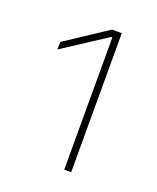

<svg xmlns="http://www.w3.org/2000/svg" viewBox="-77 -752 359 440"><g transform="rotate(20 102.0 -532.5)"><path d="M147 -362.5H130V-685H127L21 -616L21.5 -634.5L123 -701.5H147Z"/></g></svg>

Font: Anek Malayalam Medium Thin
Style: Regular
Weight: 250
Version: Version 1.003